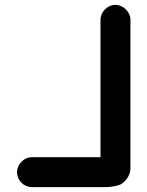

<svg xmlns="http://www.w3.org/2000/svg" viewBox="-20 -741 606 789"><path d="M516 -659V-49C516 -20 496 5 477 16C458 25 433 28 407 28H111C78 28 50 0 50 -33C50 -66 78 -95 111 -95H393V-659C393 -692 421 -721 454 -721C487 -721 516 -692 516 -659Z"/></svg>

Font: Blanket
Style: Reversed
Weight: 700
Foundry: Cannot Into Space Fonts
Version: Version 0.9